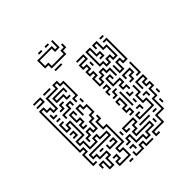

<svg xmlns="http://www.w3.org/2000/svg" viewBox="-241 -1054 1229 1229"><g transform="rotate(-45 373.0 -440.0)"><path d="M43 -134V-236H73V-254H43V-626H85V-596H115V-566H133V-656H223V-686H265V-656H295V-524H265V-500H253V-536H283V-644H253V-674H235V-644H145V-554H103V-584H73V-614H55V-266H85V-224H55V-146H79V-134ZM49 -644V-656H103V-674H49V-686H115V-644ZM139 -674V-686H199V-674ZM553 -440V-494H523V-524H505V-494H475V-464H433V-536H463V-554H433V-596H463V-614H433V-656H493V-674H439V-686H505V-644H445V-626H475V-584H445V-566H475V-524H445V-476H463V-506H493V-536H535V-506H565V-440ZM553 -524V-554H523V-686H565V-626H595V-584H559V-596H583V-614H553V-674H535V-566H565V-536H583V-566H625V-536H643V-614H613V-674H595V-650H583V-686H625V-626H655V-524H613V-554H595V-524ZM649 -674V-686H679V-674ZM583 -434V-500H595V-446H613V-506H655V-476H673V-644H649V-656H685V-464H643V-494H625V-434ZM223 -554V-584H163V-626H265V-590H253V-614H175V-596H235V-566H259V-554ZM493 -590V-620H505V-590ZM139 -524V-536H163V-566H199V-554H175V-524ZM73 -524V-560H85V-536H109V-524ZM133 -470V-506H193V-536H235V-500H223V-524H205V-494H145V-470ZM79 -494V-506H109V-494ZM283 -470V-500H295V-470ZM553 -320V-344H523V-386H553V-404H493V-476H535V-440H523V-464H505V-416H565V-374H535V-356H565V-320ZM163 -344V-386H193V-404H163V-476H205V-440H193V-464H175V-416H205V-374H175V-356H199V-344ZM103 -44V-104H85V-80H73V-116H115V-56H133V-116H163V-134H103V-164H73V-206H253V-224H193V-254H175V-224H103V-284H73V-326H133V-434H115V-404H73V-476H109V-464H85V-416H103V-446H145V-314H85V-296H115V-236H163V-266H205V-236H265V-194H85V-176H115V-146H175V-104H145V-44ZM133 -260V-296H163V-326H205V-296H223V-356H253V-386H283V-434H253V-464H235V-410H223V-476H265V-446H295V-374H265V-344H235V-284H193V-314H175V-284H145V-260ZM433 -380V-416H463V-434H439V-446H475V-404H445V-380ZM649 -344V-356H673V-440H685V-344ZM589 -344V-356H613V-386H643V-404H595V-380H583V-416H655V-374H625V-344ZM79 -344V-356H103V-374H79V-386H115V-344ZM439 -344V-356H463V-386H499V-374H475V-344ZM163 -14V-56H193V-74H169V-86H205V-44H175V-26H253V-74H223V-116H283V-254H253V-326H283V-350H295V-314H265V-266H295V-104H235V-86H265V-14ZM493 -230V-350H505V-230ZM439 -194V-206H463V-224H433V-266H463V-314H445V-290H433V-326H475V-254H445V-236H475V-194ZM463 16V-26H553V-86H613V-176H643V-236H673V-254H643V-296H673V-314H625V-260H613V-326H685V-284H655V-266H685V-224H655V-164H625V-74H565V-14H475V4H499V16ZM463 -134V-176H499V-164H475V-146H583V-194H553V-266H583V-320H595V-254H565V-206H595V-134ZM523 -284V-320H535V-296H559V-284ZM523 -230V-260H535V-230ZM613 -200V-224H589V-236H625V-200ZM523 -170V-194H499V-206H535V-170ZM673 -170V-200H685V-170ZM403 -14V-44H343V-104H325V-74H289V-86H313V-116H355V-56H415V-26H433V-56H493V-74H373V-116H403V-146H433V-164H355V-146H379V-134H343V-176H445V-134H415V-104H385V-86H505V-44H445V-14ZM139 -164V-176H169V-164ZM193 -134V-170H205V-146H253V-164H229V-176H265V-134ZM313 -140V-170H325V-140ZM643 -110V-140H655V-110ZM439 -104V-116H529V-104ZM559 -104V-116H589V-104ZM523 -50V-80H535V-50ZM313 -20V-44H289V-56H325V-20ZM283 16V-20H295V4H343V-26H385V4H439V16H373V-14H355V16ZM229 16V4H259V16ZM303 -884V-896H333V-884ZM363 -884V-896H393V-884ZM297 -764V-794H267V-866H399V-836H417V-890H429V-824H387V-854H279V-806H309V-776H417V-806H447V-830H459V-794H429V-764ZM303 -734V-746H363V-734Z"/></g></svg>

Font: Rubik Maze
Style: Regular
Weight: 400
Designer: Hubert and Fischer, NaN
Foundry: Hubert and Fischer, NaN
Version: Version 2.200